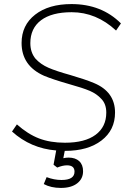

<svg xmlns="http://www.w3.org/2000/svg" viewBox="-20 -733 638 943"><path d="M129 -521Q129 -475 155 -444Q180 -417 217.5 -400.5Q255 -384 327 -364Q399 -343 442 -325Q545 -282 545 -180Q545 -94 478.5 -43Q412 8 300 8H298L291 44Q304 41 317 41Q350 41 369 58.5Q388 76 388 108Q388 145 359 167.5Q330 190 279 190Q230 190 195 171L209 137Q246 151 282 151Q346 151 346 110Q346 79 309 79Q288 79 261 90L243 76L256 6Q131 -4 39 -87L63 -122Q117 -74 172 -53Q227 -32 299 -32Q397 -32 449.5 -71Q502 -110 502 -180Q502 -223 477 -248Q455 -272 421.5 -286.5Q388 -301 316 -321Q239 -343 196 -361Q86 -410 86 -522Q86 -609 152.5 -661Q219 -713 331 -713Q479 -713 574 -618L550 -583Q453 -673 332 -673Q234 -673 181.5 -633.5Q129 -594 129 -521Z"/></svg>

Font: Iunito ExtraLight
Style: Italic
Weight: 200
Italic angle: -4.541°
Designer: Vernon Adams
Foundry: Vernon Adams
Version: Version 2.001;November 30, 2019;FontCreator 12.0.0.2547 64-b